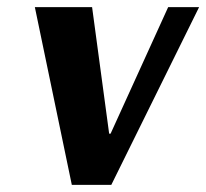

<svg xmlns="http://www.w3.org/2000/svg" viewBox="-20 -520 580 540"><path d="M78 -500H239L287 -144H291L453 -500H540L293 0H182Z"/></svg>

Font: Arsenal SC
Style: Bold Italic
Weight: 700
Italic angle: -9.10001°
Designer: Andrij Shevchenko
Foundry: Stairsfor
Version: Version 2.001; ttfautohint (v1.8.4.7-5d5b)